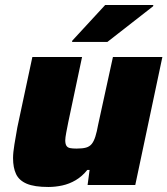

<svg xmlns="http://www.w3.org/2000/svg" viewBox="-20 -737 667 765"><path d="M173 8Q117 8 86.5 -5Q56 -18 44 -43.5Q32 -69 32 -107Q32 -129 37.5 -162Q43 -195 49 -229L109 -510H307L252 -250Q248 -230 244 -209Q240 -188 240 -178Q240 -164 244.5 -156.5Q249 -149 259 -147Q269 -145 285 -145Q309 -145 323 -149Q337 -153 345.5 -163.5Q354 -174 360 -193Q366 -212 371 -240L430 -510H627L519 0H329L337 -60H328Q307 -34 281.5 -19Q256 -4 228 2Q200 8 173 8ZM267 -570 268 -575 399 -717H591L590 -712L408 -570Z"/></svg>

Font: Saira SemiExpanded ExtraBold
Style: Italic
Weight: 800
Width: 6
Italic angle: -12°
Designer: Hector Gatti with collaboration of the Omnibus-Type team
Foundry: Omnibus-Type
Version: Version 1.101